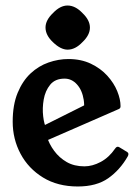

<svg xmlns="http://www.w3.org/2000/svg" viewBox="-20 -665 493 696"><path d="M443 -98Q415 -49 372.5 -19Q330 11 262 11Q189 11 136 -21.5Q83 -54 54.5 -107.5Q26 -161 26 -224Q26 -285 44 -328.5Q62 -372 91 -399Q120 -426 156 -438.5Q192 -451 228 -451Q274 -451 309.5 -434Q345 -417 369 -390.5Q393 -364 405 -334.5Q417 -305 417 -280Q417 -278 416.5 -276Q416 -274 414 -272Q412 -270 409 -269L102 -135L93 -187L341 -311L275 -225Q289 -268 283.5 -303Q278 -338 259 -359Q240 -380 214 -380Q180 -380 162 -358Q144 -336 138.5 -304.5Q133 -273 136.5 -243.5Q140 -214 148 -200L150 -170Q158 -143 176.5 -118Q195 -93 222 -77.5Q249 -62 286 -62Q315 -62 345 -78Q375 -94 397 -126Q404 -137 413 -131L441 -114Q449 -109 443 -98ZM224.8 -645Q253 -645 278.8 -617.8Q306 -592 306 -565Q306 -538 278.8 -512.2Q253 -485 225.1 -485Q199.9 -485 172 -512Q145 -537.3 145 -565.3Q145 -592 172.2 -617.8Q198 -645 224.8 -645Z"/></svg>

Font: Young Serif Light
Style: Regular
Weight: 300
Designer: Bastien Sozeau
Foundry: NBR — Bastien Sozeau
Version: Version 5.001